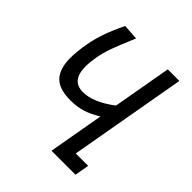

<svg xmlns="http://www.w3.org/2000/svg" viewBox="-198 -862 996 996"><g transform="rotate(45 300.0 -364.0)"><path d="M66 -409.5Q66 -456.5 77.5 -521Q93.5 -613 150.5 -728L236 -722L225.5 -697Q199 -635 183.2 -591.5Q167.5 -548 160 -504.5Q153 -464 153 -435Q153 -330 237.5 -330Q312.5 -330 408.5 -402L465.5 -725H550.5L436.5 -79H527.5L513.5 0H337.5L391.5 -305.5Q349 -279 310 -266.5Q271 -254 221.5 -254Q138.5 -254 102.2 -292.5Q66 -331 66 -409.5Z"/></g></svg>

Font: JuliaMono
Style: Italic
Weight: 400
Italic angle: -9°
Monospace: yes
Designer: cormullion
Foundry: corm
Version: Version 0.057; ttfautohint (v1.8.4)